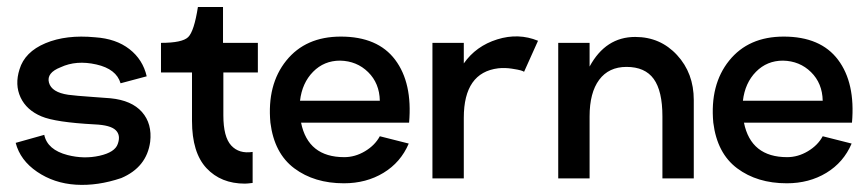

<svg xmlns="http://www.w3.org/2000/svg" viewBox="-20 -512 2492 551"><path d="M328 -1Q260 22 197.5 18Q135 14 86.5 -19Q38 -52 25 -102L107 -125Q116 -82 174 -67Q221 -55 265.5 -65Q310 -75 318 -99Q327 -124 312 -138.5Q297 -153 252 -155Q139 -161 99 -178Q56 -196 39 -232.5Q22 -269 36 -313Q51 -363 110.5 -388Q170 -413 253 -405Q313 -401 351.5 -371Q390 -341 401 -293L326 -273Q314 -314 256.5 -327Q199 -340 154 -319Q113 -303 120.5 -275Q128 -247 176 -240Q199 -237 243 -234Q287 -231 297 -230Q358 -224 387.5 -190.5Q417 -157 411 -105Q401 -32 328 -1Z M720 -389V-304H621V-181Q621 -119 643.5 -94.5Q666 -70 705 -76V13Q689 15 683 15Q614 15 572.5 -29.5Q531 -74 531 -165V-304H442V-389Q503 -389 520 -405.5Q537 -422 548 -492H620V-389Z M844 -160Q864 -61 968 -61Q999 -61 1027.5 -78Q1056 -95 1070 -121L1153 -100Q1130 -46 1080.5 -16Q1031 14 967 14Q882 14 824.5 -29Q767 -72 756 -160Q746 -269 801.5 -338Q857 -407 958 -407Q1064 -407 1114 -340.5Q1164 -274 1154 -160ZM956 -338Q910 -338 878.5 -306Q847 -274 841 -223H1070Q1069 -273 1036.5 -305Q1004 -337 956 -338Z M1311 -330Q1346 -380 1407 -399Q1468 -418 1524 -395L1484 -306Q1481 -308 1474.5 -310Q1468 -312 1448.5 -315Q1429 -318 1410 -316Q1311 -304 1311 -174V0H1221V-389H1311Z M1803 -406Q1875 -406 1923 -354Q1971 -302 1971 -225V0H1881V-178Q1881 -251 1856 -285.5Q1831 -320 1778 -320Q1727 -320 1699.5 -283Q1672 -246 1672 -178V-168V0H1582V-389H1672V-321Q1718 -406 1803 -406Z M2115 -160Q2135 -61 2239 -61Q2270 -61 2298.5 -78Q2327 -95 2341 -121L2424 -100Q2401 -46 2351.5 -16Q2302 14 2238 14Q2153 14 2095.5 -29Q2038 -72 2027 -160Q2017 -269 2072.5 -338Q2128 -407 2229 -407Q2335 -407 2385 -340.5Q2435 -274 2425 -160ZM2227 -338Q2181 -338 2149.5 -306Q2118 -274 2112 -223H2341Q2340 -273 2307.5 -305Q2275 -337 2227 -338Z"/></svg>

Font: MB Grotesk
Style: Regular
Weight: 400
Designer: Nawras Khrais
Foundry: Nawras Khrais
Version: Version 1.000;PS 001.000;hotconv 1.0.88;makeotf.lib2.5.64775